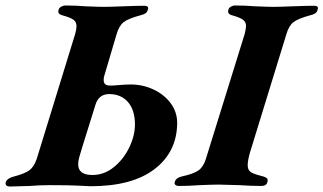

<svg xmlns="http://www.w3.org/2000/svg" viewBox="-58 -675 1179 700"><path d="M-37 -10Q-36 -16 -28.5 -22Q-21 -28 -9 -31Q30 -41 48 -53.5Q66 -66 76 -96L216 -551Q221 -569 221 -579Q221 -595 210 -603Q199 -611 170 -619Q150 -624 156 -640Q157 -646 165 -650.5Q173 -655 180 -655Q217 -655 254 -652Q302 -650 321 -650Q340 -650 390 -652Q444 -654 468 -654Q486 -654 481 -640Q479 -631 472.5 -626.5Q466 -622 453 -619Q409 -607 392.5 -594Q376 -581 367 -550L322 -398Q320 -393 320 -383Q320 -363 343 -363Q356 -363 378 -365Q402 -367 419 -367Q462 -367 501 -349Q540 -331 564 -299Q588 -267 588 -226Q587 -121 505.5 -58.5Q424 4 272 4Q263 4 231 2Q199 0 122 0Q88 0 50 3Q-2 5 -21 5Q-31 5 -35 0.5Q-39 -4 -37 -10ZM434 -221Q434 -274 408.5 -303Q383 -332 340 -332Q302 -332 290 -293L242 -139L231 -102Q227 -89 227 -76Q227 -37 279 -37Q322 -37 357.5 -66Q393 -95 413.5 -138Q434 -181 434 -221ZM579 -11Q583 -27 606 -32Q648 -41 666 -54Q684 -67 693 -97L834 -551Q839 -571 839 -580Q839 -595 828 -603Q817 -611 789 -619Q769 -624 775 -640Q776 -646 783.5 -650.5Q791 -655 799 -655Q836 -655 873 -652Q921 -650 940 -650Q959 -650 1009 -652Q1063 -654 1087 -654Q1105 -654 1100 -640Q1098 -631 1091.5 -626.5Q1085 -622 1072 -619Q1028 -607 1011.5 -594Q995 -581 986 -550L858 -134Q845 -94 845 -73Q845 -57 854 -49.5Q863 -42 886 -36Q908 -31 914 -26Q920 -21 917 -12Q914 3 895 3Q858 3 814 0Q758 -2 740 -2Q720 -2 670 0Q631 3 594 3Q586 3 581.5 -1Q577 -5 579 -11Z"/></svg>

Font: EB Garamond
Style: Bold Italic
Weight: 700
Italic angle: -17.2°
Designer: Georg Duffner and Octavio Pardo
Foundry: Georg Duffner
Version: Version 1.000